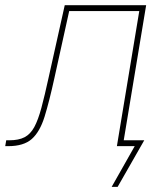

<svg xmlns="http://www.w3.org/2000/svg" viewBox="-61 -561 628 737"><path d="M-41 0 -37.1 -22.5H-25.4Q10.7 -22.5 33.2 -34.2Q55.7 -45.9 70.6 -73.2Q85.4 -100.6 97.9 -147Q110.4 -193.4 125.5 -262.7L187.5 -541H500L410.2 0H387.7L473.6 -518.6H204.6L147.9 -261.7Q127.9 -170.4 109.9 -112.5Q91.8 -54.7 60.8 -27.3Q29.8 0 -29.3 0ZM367.7 156.2 456.1 0H394.5L398.4 -22.5H492.7L390.6 156.2Z"/></svg>

Font: Inter 17pt Thin
Style: Italic
Weight: 250
Italic angle: -9.3988°
Version: Version 4.001;git-66647c0bb